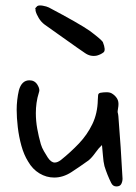

<svg xmlns="http://www.w3.org/2000/svg" viewBox="-20 -671 491 691"><path d="M399 0Q386 0 380 -13Q373 -27 367 -42Q361 -57 356 -73Q352 -89 350.5 -111Q349 -133 347 -149Q335 -138 323 -121Q311 -104 299 -94Q267 -71 237 -51.5Q207 -32 175 -32Q147 -32 122 -47Q97 -62 81 -90Q66 -114 57 -146.5Q48 -179 44 -213.5Q40 -248 40 -276Q40 -293 42 -311Q44 -329 48 -346Q58 -382 86 -382Q105 -382 115 -365.5Q125 -349 120 -338Q114 -319 111.5 -300.5Q109 -282 109 -264Q109 -236 114 -208Q119 -180 127 -152Q131 -139 138 -127Q145 -115 152 -104Q164 -86 177 -86Q187 -86 199 -95Q234 -123 264 -154.5Q294 -186 312.5 -224.5Q331 -263 332 -311Q333 -319 333 -327Q333 -335 341 -337Q352 -339 363.5 -339Q375 -339 382 -335Q394 -328 401 -317Q408 -306 406 -289Q404 -276 403.5 -271.5Q403 -267 404 -264.5Q405 -262 406 -253Q415 -142 421 -28Q421 -18 416.5 -9Q412 0 399 0ZM329 -471Q306 -466 286 -480L257 -500Q214 -530 185 -551Q156 -572 140 -583Q128 -592 119.5 -606Q111 -620 108 -632Q108 -640 107 -640.5Q106 -641 107 -641.5Q108 -642 114 -649Q120 -653 134 -650.5Q148 -648 156 -644Q264 -587 303 -560Q343 -530 350 -520Q362 -490 352.5 -482.5Q343 -475 329 -471Z"/></svg>

Font: Mynerve
Style: Regular
Weight: 400
Designer: Carolina Short
Foundry: Carolina Short
Version: Version 1.000; ttfautohint (v1.8.4.7-5d5b)